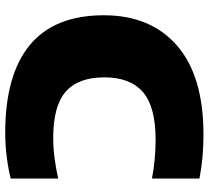

<svg xmlns="http://www.w3.org/2000/svg" viewBox="-52 -738 800 736"><g transform="rotate(90 348.0 -370.0)"><path d="M489.5 10Q267 10 152.8 -84.2Q38.5 -178.5 38.5 -368Q38.5 -547.5 155 -648.8Q271.5 -750 496 -750Q586.5 -750 664.5 -734.5V-552.5Q630 -559 593 -562.8Q556 -566.5 515.5 -566.5Q388.5 -566.5 332.5 -517.5Q276.5 -468.5 276.5 -370Q276.5 -270.5 331.2 -222.2Q386 -174 508 -174Q549 -174 588.8 -179.5Q628.5 -185 664.5 -193V-11Q627 -1.5 581 4.2Q535 10 489.5 10Z"/></g></svg>

Font: Encode Sans SemiExpanded SemiExpanded Black
Style: Regular
Weight: 900
Width: 6
Designer: Multiple Designers
Foundry: Impallari Type
Version: Version 3.000; ttfautohint (v1.8.3) -l 8 -r 50 -G 200 -x 14 